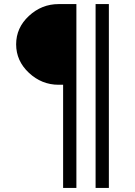

<svg xmlns="http://www.w3.org/2000/svg" viewBox="-20 -770 661 940"><path d="M289 -355H267Q184 -355 121.5 -413.5Q59 -472 59 -553Q59 -634 121.5 -692Q184 -750 267 -750H354V150H289ZM448 -750H513V150H448Z"/></svg>

Font: Oakes Grotesk
Style: Bold Italic
Weight: 600
Italic angle: -8°
Designer: Samuel Oakes
Foundry: Samuel Oakes
Version: Version 1.000;PS 001.000;hotconv 1.0.88;makeotf.lib2.5.64775